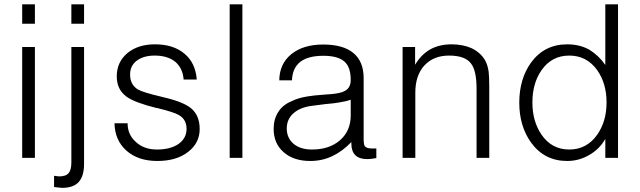

<svg xmlns="http://www.w3.org/2000/svg" viewBox="-20 -739 2998 900"><path d="M84 1H143.6V-518.6H84ZM84 -627.9H143.6V-718.8H84Z M233.4 137.7 251 139.6 270.5 141.6Q325.2 141.6 349.6 113.3Q374 85.9 374 29.3V-518.6H314.5V22.5Q314.5 57.6 301.8 72.3Q289.1 87.9 256.8 87.9L233.4 85ZM314.5 -627.9H374V-718.8H314.5Z M516.6 -161.1Q518.6 -81.1 572.3 -33.2Q627 15.6 717.8 15.6Q807.6 15.6 862.3 -27.3Q916 -69.3 916 -133.8Q916 -196.3 877.9 -229.5Q842.8 -259.8 757.8 -280.3L734.4 -286.1Q651.4 -305.7 627 -319.3Q589.8 -341.8 589.8 -389.6Q589.8 -429.7 619.1 -453.1Q651.4 -478.5 705.1 -478.5Q765.6 -478.5 801.8 -449.2Q836.9 -418.9 840.8 -366.2H902.3Q896.5 -444.3 844.7 -487.3Q793 -531.2 706.1 -531.2Q626 -531.2 576.2 -489.3Q527.3 -447.3 527.3 -380.9Q527.3 -318.4 574.2 -285.2Q612.3 -257.8 714.8 -232.4H717.8Q796.9 -212.9 819.3 -199.2Q854.5 -178.7 854.5 -134.8Q854.5 -91.8 818.4 -65.4Q780.3 -38.1 715.8 -38.1Q655.3 -38.1 617.2 -73.2Q578.1 -107.4 578.1 -161.1Z M1056.6 1H1116.2V-718.8H1056.6Z M1627 -73.2V-65.4Q1627 -30.3 1645.5 -11.7Q1664.1 6.8 1701.2 6.8Q1709 6.8 1717.8 5.9Q1730.5 3.9 1744.1 2V-43H1722.7Q1697.3 -43 1689.5 -54.7Q1684.6 -62.5 1684.6 -89.8V-373Q1684.6 -451.2 1635.7 -491.2Q1587.9 -530.3 1495.1 -530.3Q1400.4 -530.3 1344.7 -484.4Q1290 -439.5 1289.1 -362.3H1348.6Q1350.6 -419.9 1387.7 -449.2Q1424.8 -477.5 1495.1 -477.5Q1564.5 -477.5 1594.7 -450.2Q1624 -424.8 1624 -364.3Q1624 -328.1 1597.7 -313.5Q1578.1 -301.8 1533.2 -297.9L1505.9 -295.9Q1449.2 -292 1421.9 -287.1Q1377.9 -280.3 1346.7 -264.6Q1304.7 -247.1 1284.2 -213.9Q1262.7 -180.7 1262.7 -134.8Q1262.7 -67.4 1308.6 -26.4Q1355.5 15.6 1434.6 15.6Q1489.3 15.6 1537.1 -6.8Q1585 -29.3 1627 -73.2ZM1624 -271.5V-198.2Q1624 -125 1573.2 -81.1Q1523.4 -38.1 1442.4 -38.1Q1387.7 -38.1 1355.5 -65.4Q1324.2 -92.8 1324.2 -136.7Q1324.2 -178.7 1353.5 -206.1Q1385.7 -236.3 1444.3 -243.2L1504.9 -251Q1550.8 -254.9 1570.3 -258.8Q1602.5 -263.7 1624 -271.5Z M1867.2 1H1926.8V-304.7Q1926.8 -385.7 1969.7 -432.6Q2012.7 -478.5 2085 -478.5Q2161.1 -478.5 2188.5 -440.4Q2213.9 -407.2 2213.9 -323.2V1H2273.4V-330.1Q2273.4 -379.9 2270.5 -403.3Q2265.6 -436.5 2252.9 -458Q2231.4 -493.2 2191.4 -512.7Q2150.4 -531.2 2096.7 -531.2Q2040 -531.2 1997.1 -507.8Q1954.1 -483.4 1925.8 -435.5V-518.6H1867.2Z M2877 -718.8H2817.4V-434.6Q2787.1 -478.5 2741.2 -506.8Q2696.3 -531.2 2638.7 -531.2Q2532.2 -531.2 2469.7 -446.3Q2414.1 -369.1 2414.1 -257.8Q2414.1 -147.5 2469.7 -70.3Q2532.2 15.6 2638.7 15.6Q2695.3 15.6 2744.1 -13.7Q2791 -41 2817.4 -87.9V1H2877ZM2648.4 -478.5Q2730.5 -478.5 2779.3 -410.2Q2823.2 -348.6 2823.2 -258.8Q2823.2 -169.9 2779.3 -107.4Q2730.5 -38.1 2648.4 -38.1Q2566.4 -38.1 2518.6 -107.4Q2475.6 -169.9 2475.6 -258.8Q2475.6 -348.6 2518.6 -410.2Q2566.4 -478.5 2648.4 -478.5Z"/></svg>

Font: Dotum
Style: Regular
Weight: 400
Version: Version 2.21